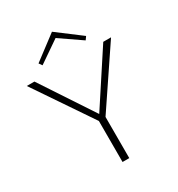

<svg xmlns="http://www.w3.org/2000/svg" viewBox="-199 -984 1028 1111"><g transform="rotate(-30 314.5 -428.5)"><path d="M316 -815 172 -716 157 -737 316 -857 475 -737 460 -716ZM596 -658 338 -275V0H293V-274L33 -658H84L315 -308L544 -658Z"/></g></svg>

Font: EauTestText Light
Style: Regular
Weight: 300
Designer: Christian Thalmann (Catharsis Fonts)
Version: Version 0.001;PS 000.001;hotconv 1.0.88;makeotf.lib2.5.64775